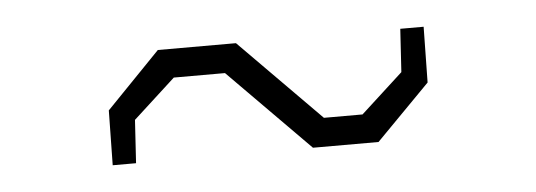

<svg xmlns="http://www.w3.org/2000/svg" viewBox="-26 -480 595 213"><g transform="rotate(-5 271.5 -373.5)"><path d="M316 -312 226 -403H169L122 -360L119 -312H93L94 -373L154 -435H241L331 -344H374L421 -387L424 -435H450L449 -373L389 -312Z"/></g></svg>

Font: Tomorrow ExtraLight
Style: Regular
Weight: 275
Designer: Tony de Marco, Monica Rizzolli
Foundry: Just in Type
Version: Version 2.002